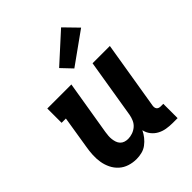

<svg xmlns="http://www.w3.org/2000/svg" viewBox="-222 -913 1044 1044"><g transform="rotate(-45 300.0 -390.5)"><path d="M214 8Q186 8 159.5 -0.5Q133 -9 113 -27Q93 -45 81 -69.5Q69 -94 64.5 -121Q60 -148 61.5 -177Q63 -206 68 -234L98 -420H65V-530H250L198 -216Q196 -203 195 -190Q194 -177 195.5 -164.5Q197 -152 201 -140Q205 -128 213.5 -119Q222 -110 234 -106Q246 -102 259 -102Q276 -102 293.5 -108Q311 -114 325 -126Q339 -138 346.5 -155Q354 -172 357 -189L413 -530H546L481 -136Q480 -129 481 -122.5Q482 -116 486 -111Q490 -106 496.5 -104Q503 -102 509 -102H529V8H491Q467 8 443.5 4Q420 0 400 -11Q380 -22 366 -40Q352 -58 347 -81Q338 -62 324.5 -45Q311 -28 293.5 -15Q276 -2 255 3Q234 8 214 8ZM323 -580 266 -640 430 -789 506 -711Z"/></g></svg>

Font: Iosevka Slab XBdEx
Style: Italic
Weight: 800
Width: 7
Italic angle: -9°
Monospace: yes
Designer: Belleve Invis
Foundry: Belleve Invis
Version: Version 11.1.1; ttfautohint (v1.8.3)